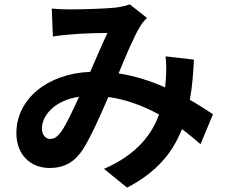

<svg xmlns="http://www.w3.org/2000/svg" viewBox="-20 -793 1040 879"><path d="M898 -133 955 -270C926 -289 890 -313 849 -336C860 -392 864 -452 868 -520L738 -535C742 -503 742 -466 739 -427C738 -416 737 -405 736 -393C672 -421 600 -445 523 -457C558 -542 594 -627 620 -669C628 -684 638 -696 653 -711L574 -773C557 -766 531 -761 507 -758C461 -753 354 -750 299 -750C276 -750 244 -751 217 -754L222 -626C299 -638 395 -642 472 -642C449 -595 421 -528 393 -464C194 -456 55 -337 55 -184C55 -84 120 -24 207 -24C275 -24 322 -51 361 -111C396 -167 439 -263 476 -349C560 -337 636 -308 708 -269C676 -178 605 -84 456 -20L562 66C694 -3 769 -90 813 -202C844 -179 871 -156 898 -133ZM261 -191C242 -166 229 -157 209 -157C189 -157 172 -176 172 -204C172 -266 232 -334 342 -350C314 -289 286 -228 261 -191Z"/></svg>

Font: Spoqa Han Sans Neo Bold
Style: Bold
Weight: 700
Designer: [Spoqa Han Sans Neo] Dong-huui Kim  Younghwa Kang  Yujin Lee  [Noto Sans] Ryoko NISHIZUKA  (kana & ideographs); Paul D. 
Foundry: Spoqa (http://www.spoqa-han-sans.com)
Version: Version 1.100;hotconv 1.0.109;makeotfexe 2.5.65596